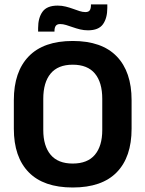

<svg xmlns="http://www.w3.org/2000/svg" viewBox="-20 -839 662 874"><path d="M311 14.5Q178.5 14.5 110.8 -54.8Q43 -124 43 -253V-383Q43 -512.5 110.8 -582.5Q178.5 -652.5 311 -652.5Q443.5 -652.5 511.2 -582.5Q579 -512.5 579 -383V-253Q579 -124 511.5 -54.8Q444 14.5 311 14.5ZM311 -94.5Q378.5 -94.5 412 -134.5Q445.5 -174.5 445.5 -247V-389Q445.5 -464 412 -504.2Q378.5 -544.5 311 -544.5Q244 -544.5 210.5 -504.2Q177 -464 177 -389V-247Q177 -174.5 210.5 -134.5Q244 -94.5 311 -94.5ZM380.5 -701Q362 -701 344.5 -705.2Q327 -709.5 311 -715.2Q295 -721 280.8 -725.2Q266.5 -729.5 254 -729.5Q240 -729.5 234 -721.5Q228 -713.5 228 -698V-695H153.5V-711.5Q153.5 -757.5 173.5 -785.5Q193.5 -813.5 242.5 -813.5Q261.5 -813.5 279.2 -809Q297 -804.5 312.5 -798.8Q328 -793 342.2 -788.5Q356.5 -784 368.5 -784Q383 -784 388.5 -792Q394 -800 394 -816V-819H468.5V-803Q468.5 -756.5 448.8 -728.8Q429 -701 380.5 -701Z"/></svg>

Font: Anek Tamil Medium SemiBold
Style: Regular
Weight: 600
Version: Version 1.003